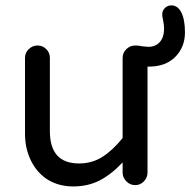

<svg xmlns="http://www.w3.org/2000/svg" viewBox="-20 -670 695 701"><path d="M655.3 -551.8Q655.3 -498 620.1 -462.4Q585 -426.8 523.4 -426.8H518.6V-40Q518.6 -21.5 505.4 -7.8Q492.2 5.9 473.6 5.9Q455.1 5.9 441.4 -7.8Q427.7 -21.5 427.7 -40V-77.1Q387.7 -34.2 344.7 -11.7Q301.8 10.7 247.1 10.7Q194.3 10.7 153.3 -14.6Q114.3 -40 92.8 -84Q71.3 -127.9 71.3 -181.6V-459Q71.3 -477.5 85 -490.7Q98.6 -503.9 117.2 -503.9Q135.7 -503.9 148.9 -490.7Q162.1 -477.5 162.1 -459V-191.4Q162.1 -73.2 268.6 -73.2Q315.4 -73.2 353 -96.7Q390.6 -120.1 427.7 -166V-459Q427.7 -477.5 441.4 -490.7Q455.1 -503.9 473.6 -503.9Q487.3 -503.9 499 -501Q516.6 -499 521.5 -499Q547.9 -499 563.5 -516.6Q579.1 -534.2 579.1 -566.4Q579.1 -578.1 575.2 -597.7Q572.3 -608.4 572.3 -617.2Q572.3 -630.9 582 -640.6Q591.8 -650.4 605.5 -650.4Q628.9 -650.4 642.1 -624.5Q655.3 -598.6 655.3 -551.8Z"/></svg>

Font: FakePearl
Style: Regular
Weight: 400
Version: Version 1.2